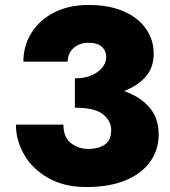

<svg xmlns="http://www.w3.org/2000/svg" viewBox="-20 -734 683 772"><path d="M327 18Q238 18 174.5 -18Q111 -54 77.5 -111.5Q44 -169 44 -233H235Q235 -181 266 -158Q297 -135 335 -135Q374 -135 400.5 -152Q427 -169 427 -211Q427 -248 394 -274.5Q361 -301 281 -301V-419Q337 -419 372 -444.5Q407 -470 407 -505Q407 -530 389.5 -546Q372 -562 336 -562Q299 -562 275.5 -540.5Q252 -519 252 -486H74Q74 -550 106.5 -602Q139 -654 198 -684Q257 -714 336 -714Q420 -714 478.5 -688Q537 -662 567.5 -617.5Q598 -573 598 -518Q598 -463 566 -426Q534 -389 479 -368Q544 -345 581 -302Q618 -259 618 -193Q618 -132 584 -84Q550 -36 485 -9Q420 18 327 18Z"/></svg>

Font: Jost* Heavy
Style: Regular
Weight: 800
Version: Version 3.7